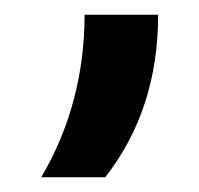

<svg xmlns="http://www.w3.org/2000/svg" viewBox="-20 -126 271 261"><path d="M95 -106Q95 -47 80.5 8.5Q66 64 36 115H123Q195 23 195 -106Z"/></svg>

Font: Unageo
Style: Medium
Weight: 500
Designer: Richard Sepsi
Foundry: Richard Sepsi
Version: Version 2.000